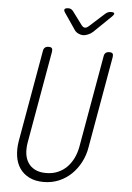

<svg xmlns="http://www.w3.org/2000/svg" viewBox="-62 -996 725 1052"><g transform="rotate(5 300.0 -470.0)"><path d="M152 -705Q154 -718 161.5 -724Q169 -730 182 -730Q195 -730 199.5 -724Q204 -718 202 -705L113 -200Q107 -166 110.5 -137Q114 -108 128 -86.5Q142 -65 166.5 -52.5Q191 -40 227 -40Q263 -40 292 -52.5Q321 -65 342 -86.5Q363 -108 377 -137Q391 -166 397 -200L486 -705Q488 -718 495.5 -724Q503 -730 516 -730Q529 -730 533.5 -724Q538 -718 536 -705L447 -200Q440 -157 420 -118.5Q400 -80 370.5 -51.5Q341 -23 302.5 -6.5Q264 10 218 10Q172 10 139 -6.5Q106 -23 86.5 -51.5Q67 -80 61.5 -118.5Q56 -157 63 -200ZM272 -950Q280 -950 286 -946.5Q292 -943 297 -937L352 -863Q361 -852 370.5 -852Q380 -852 392 -863L475 -938Q482 -944 489.5 -947Q497 -950 505 -950Q522 -950 523.5 -944Q525 -938 512 -925L417 -833Q405 -822 389.5 -816Q374 -810 363 -810Q352 -810 338.5 -816Q325 -822 317 -833L255 -924Q246 -937 250.5 -943.5Q255 -950 272 -950Z"/></g></svg>

Font: Maple Mono Thin
Style: Italic
Weight: 250
Italic angle: -10°
Monospace: yes
Designer: subframe7536
Version: Version 7.000